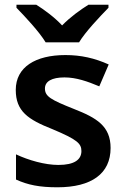

<svg xmlns="http://www.w3.org/2000/svg" viewBox="-20 -786 530 816"><path d="M174 -606H316C343 -651 405 -716 441 -753V-766H356C321 -744 279 -714 244 -678C210 -714 169 -744 134 -766H50V-753C86 -716 147 -651 174 -606ZM450 -157C450 -250 391 -285 294 -323C196 -362 171 -376 171 -410C171 -440 200 -457 254 -457C304 -457 352 -440 402 -419L442 -512C382 -539 324 -552 258 -552C131 -552 47 -501 47 -404C47 -313 99 -278 203 -237C308 -193 326 -176 326 -144C326 -108 297 -85 228 -85C171 -85 101 -105 48 -130V-23C98 0 148 10 224 10C369 10 450 -48 450 -157Z"/></svg>

Font: Noto Sans Telugu SemiBold
Style: Regular
Weight: 600
Designer: Jelle Bosma - Monotype Design Team
Foundry: Monotype Imaging Inc.
Version: Version 2.005